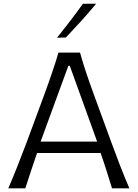

<svg xmlns="http://www.w3.org/2000/svg" viewBox="-20 -1032 755 1052"><path d="M25.4 0Q51.3 -59.6 77.4 -126Q103.5 -192.4 126 -252L220.2 -506.8Q245.6 -575.7 264.6 -631.6Q283.7 -687.5 300.3 -743.7H418.5Q434.6 -686 453.1 -630.9Q471.7 -575.7 497.1 -506.3L590.3 -251.5Q612.8 -189.9 637.9 -124.8Q663.1 -59.6 689 0H593.8Q579.6 -46.9 563.7 -96.7Q547.9 -146.5 531.2 -193.8H183.1Q166.5 -145.5 150.1 -96.2Q133.8 -46.9 118.7 0ZM512.2 -256.3 362.3 -671.4H354.5L202.6 -256.3ZM292.5 -825.2Q329.6 -871.6 365.2 -918Q400.9 -964.4 434.1 -1011.2L506.8 -1011.7Q467.8 -964.4 426.3 -918.5Q384.8 -872.6 341.3 -826.7Z"/></svg>

Font: Pinar-FD Regular
Style: FD-Regular
Weight: 400
Designer: Amin Abedi
Version: Version 3.000